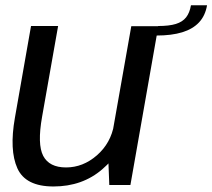

<svg xmlns="http://www.w3.org/2000/svg" viewBox="-20 -690 792 716"><path d="M387.6 0H466.3L570.5 -592.4H469.6L383.5 -105.1ZM196.7 -593H95.7L35.6 -251Q14.3 -130.1 44.8 -62.4Q75.3 5.4 179.4 5.4Q287.6 5.4 362 -59.3Q436.5 -124.1 449.2 -196.3L405.5 -226.3Q393.4 -156.1 341.4 -110.8Q289.5 -65.6 226.3 -65.6Q163.8 -65.6 141.2 -108.6Q118.6 -151.6 137 -254.9ZM569.7 -593 563.8 -557.5Q619.9 -557.5 659.5 -569.6Q699 -581.7 722.3 -606.6Q745.5 -631.5 752.1 -670.3H692.1Q687.3 -642.2 674 -625.3Q660.7 -608.4 635.8 -600.7Q610.9 -593 569.7 -593Z"/></svg>

Font: Anybody Thin
Style: Italic
Weight: 100
Italic angle: -10°
Designer: Tyler Finck
Foundry: Etcetera Type Company
Version: Version 1.114;gftools[0.9.25]